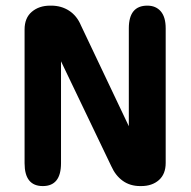

<svg xmlns="http://www.w3.org/2000/svg" viewBox="-20 -640 659 664"><path d="M128 3.5Q65 3.5 65 -75.5V-538Q65 -578 90 -599.2Q115 -620.5 153.5 -620.5H157Q192 -620.5 219 -603Q246 -585.5 260 -552L425.5 -203.5V-542Q425.5 -620.5 489.5 -620.5Q519 -620.5 536 -600.8Q553 -581 553 -542V-76.5Q553 -38 529.5 -17.2Q506 3.5 468 3.5H465Q430 3.5 404.8 -14.5Q379.5 -32.5 365 -65L191 -428V-75.5Q191 3.5 128 3.5Z"/></svg>

Font: Sono Monospace SemiBold
Style: Regular
Weight: 600
Designer: Tyler Finck
Foundry: Tyler Finck
Version: Version 2.112